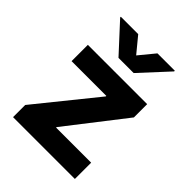

<svg xmlns="http://www.w3.org/2000/svg" viewBox="-217 -889 1007 1007"><g transform="rotate(45 286.0 -386.0)"><path d="M213.8 -772H84.9V-767L228.7 -610.8H341.3L485.4 -767V-772H356.5L285.2 -685.4ZM57.5 0H516V-120.7H256V-124.6L506.7 -447.1V-545.5H66.8V-424.7H324.6V-420.8L57.5 -90.2Z"/></g></svg>

Font: TID UI
Style: Bold
Weight: 700
Designer: The TID Project Authors
Foundry: Bakken & Bæck
Version: Version 1.001;hotconv 1.0.109;makeotfexe 2.5.65596